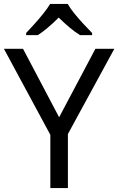

<svg xmlns="http://www.w3.org/2000/svg" viewBox="-20 -964 606 984"><path d="M283 -363 469 -714H566L328 -277V0H238V-273L0 -714H98ZM327 -944Q339 -922 361.5 -894.5Q384 -867 408.5 -840.5Q433 -814 452 -795V-784H390Q364 -800 336 -823.5Q308 -847 281 -874Q254 -847 227 -824Q200 -801 174 -784H114V-795Q133 -815 156.5 -841Q180 -867 202 -894.5Q224 -922 237 -944Z"/></svg>

Font: Noto Sans Pau Cin Hau
Style: Regular
Weight: 400
Designer: Monotype Design Team
Foundry: Monotype Imaging Inc.
Version: Version 2.002; ttfautohint (v1.8.4.7-5d5b)